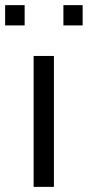

<svg xmlns="http://www.w3.org/2000/svg" viewBox="-29 -728 342 748"><path d="M102 0V-510H181V0ZM-9 -629V-708H67V-629ZM218 -629V-708H293V-629Z"/></svg>

Font: Saira Expanded
Style: Regular
Weight: 400
Width: 7
Designer: Hector Gatti with collaboration of the Omnibus-Type team
Foundry: Omnibus-Type
Version: Version 1.100; ttfautohint (v1.8.3)